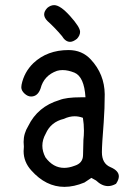

<svg xmlns="http://www.w3.org/2000/svg" viewBox="-20 -732 540 748"><path d="M253 -569Q235 -569 221 -592Q195 -623 165 -650Q152 -663 152 -676Q152 -688 164 -701Q177 -712 191 -712Q215 -712 253.5 -669Q292 -626 292 -608Q292 -594 280 -581Q265 -569 253 -569ZM231 -4Q159 -4 102 -68Q72 -101 72 -143L73 -161L72 -179Q72 -212 90 -241Q127 -317 211 -342Q238 -353 295 -353H313Q308 -433 270 -449Q245 -459 224 -459Q212 -459 202 -456Q151 -438 138 -387Q127 -356 101 -356Q88 -356 75.5 -367.5Q63 -379 63 -392L64 -402Q74 -451 110 -486Q164 -537 247 -537Q300 -537 334 -500Q387 -443 388 -365Q388 -310 384 -255Q377 -168 377 -139Q377 -95 410 -81Q443 -67 443 -45Q443 -32 432 -16Q416 -7 401 -7Q377 -7 354 -29L336 -39L309 -21Q268 -4 231 -4ZM230 -78Q249 -78 270 -86Q303 -96 303.5 -127.5Q304 -159 305 -187Q307 -205 307 -223Q307 -248 303 -273Q287 -279 271 -279Q250 -279 229 -269Q178 -257 158 -211Q145 -188 145 -164Q145 -142 157 -119Q187 -78 230 -78Z"/></svg>

Font: Xiaolai Mono SC
Style: Regular
Weight: 400
Monospace: yes
Designer: LXGW / Nozomi Seto
Version: Version 3.113;September 30, 2024